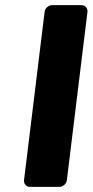

<svg xmlns="http://www.w3.org/2000/svg" viewBox="-20 -699 359 744"><path d="M73 0C72 11 80 25 95 25H211C222 25 237 15 239 0L319 -654C320 -665 312 -679 297 -679H181C170 -679 155 -669 153 -654Z"/></svg>

Font: Falling Sky
Style: BlkObl
Weight: 900
Designer: Paul D. Hunt
Foundry: Adobe Systems Incorporated
Version: Version 1.02